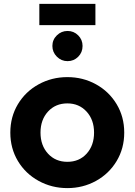

<svg xmlns="http://www.w3.org/2000/svg" viewBox="-20 -954 691 986"><path d="M33 -273Q33 -354 72 -419Q111 -484 178.5 -521Q246 -558 326 -558Q406 -558 473 -521Q540 -484 579 -419Q618 -354 618 -273Q618 -192 579 -127Q540 -62 473 -25Q406 12 326 12Q246 12 178.5 -25Q111 -62 72 -127Q33 -192 33 -273ZM326 -123Q387 -123 425 -165Q463 -207 463 -273Q463 -339 424.5 -381Q386 -423 326 -423Q265 -423 226.5 -381Q188 -339 188 -273Q188 -207 226.5 -165Q265 -123 326 -123ZM182 -934H470V-825H182ZM327 -795Q359 -795 381.5 -772.5Q404 -750 404 -718Q404 -685 381.5 -662.5Q359 -640 327 -640Q295 -640 272 -663Q249 -686 249 -718Q249 -750 272 -772.5Q295 -795 327 -795Z"/></svg>

Font: Eudoxus Sans ExtraBold
Style: Regular
Weight: 800
Designer: Stijn de Vries
Foundry: tokotype
Version: Version 2.005